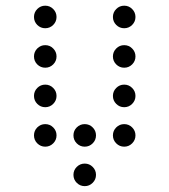

<svg xmlns="http://www.w3.org/2000/svg" viewBox="-20 -674 587 665"><path d="M136.7 -576.2Q120.6 -576.2 109.1 -587.6Q97.7 -599.1 97.7 -615.2Q97.7 -631.3 109.1 -642.8Q120.6 -654.3 136.7 -654.3Q152.8 -654.3 164.3 -642.8Q175.8 -631.3 175.8 -615.2Q175.8 -599.1 164.3 -587.6Q152.8 -576.2 136.7 -576.2ZM410.2 -576.2Q394 -576.2 382.6 -587.6Q371.1 -599.1 371.1 -615.2Q371.1 -631.3 382.6 -642.8Q394 -654.3 410.2 -654.3Q426.3 -654.3 437.7 -642.8Q449.2 -631.3 449.2 -615.2Q449.2 -599.1 437.7 -587.6Q426.3 -576.2 410.2 -576.2ZM136.7 -439.5Q120.6 -439.5 109.1 -450.9Q97.7 -462.4 97.7 -478.5Q97.7 -494.6 109.1 -506.1Q120.6 -517.6 136.7 -517.6Q152.8 -517.6 164.3 -506.1Q175.8 -494.6 175.8 -478.5Q175.8 -462.4 164.3 -450.9Q152.8 -439.5 136.7 -439.5ZM410.2 -439.5Q394 -439.5 382.6 -450.9Q371.1 -462.4 371.1 -478.5Q371.1 -494.6 382.6 -506.1Q394 -517.6 410.2 -517.6Q426.3 -517.6 437.7 -506.1Q449.2 -494.6 449.2 -478.5Q449.2 -462.4 437.7 -450.9Q426.3 -439.5 410.2 -439.5ZM136.7 -302.7Q120.6 -302.7 109.1 -314.2Q97.7 -325.7 97.7 -341.8Q97.7 -357.9 109.1 -369.4Q120.6 -380.9 136.7 -380.9Q152.8 -380.9 164.3 -369.4Q175.8 -357.9 175.8 -341.8Q175.8 -325.7 164.3 -314.2Q152.8 -302.7 136.7 -302.7ZM410.2 -302.7Q394 -302.7 382.6 -314.2Q371.1 -325.7 371.1 -341.8Q371.1 -357.9 382.6 -369.4Q394 -380.9 410.2 -380.9Q426.3 -380.9 437.7 -369.4Q449.2 -357.9 449.2 -341.8Q449.2 -325.7 437.7 -314.2Q426.3 -302.7 410.2 -302.7ZM136.7 -166Q120.6 -166 109.1 -177.5Q97.7 -189 97.7 -205.1Q97.7 -221.2 109.1 -232.7Q120.6 -244.1 136.7 -244.1Q152.8 -244.1 164.3 -232.7Q175.8 -221.2 175.8 -205.1Q175.8 -189 164.3 -177.5Q152.8 -166 136.7 -166ZM273.4 -166Q257.3 -166 245.8 -177.5Q234.4 -189 234.4 -205.1Q234.4 -221.2 245.8 -232.7Q257.3 -244.1 273.4 -244.1Q289.6 -244.1 301 -232.7Q312.5 -221.2 312.5 -205.1Q312.5 -189 301 -177.5Q289.6 -166 273.4 -166ZM410.2 -166Q394 -166 382.6 -177.5Q371.1 -189 371.1 -205.1Q371.1 -221.2 382.6 -232.7Q394 -244.1 410.2 -244.1Q426.3 -244.1 437.7 -232.7Q449.2 -221.2 449.2 -205.1Q449.2 -189 437.7 -177.5Q426.3 -166 410.2 -166ZM273.4 -29.3Q257.3 -29.3 245.8 -40.8Q234.4 -52.2 234.4 -68.4Q234.4 -84.5 245.8 -95.9Q257.3 -107.4 273.4 -107.4Q289.6 -107.4 301 -95.9Q312.5 -84.5 312.5 -68.4Q312.5 -52.2 301 -40.8Q289.6 -29.3 273.4 -29.3Z"/></svg>

Font: DatDot Light
Style: Regular
Weight: 300
Designer: GGBot
Version: 1.00